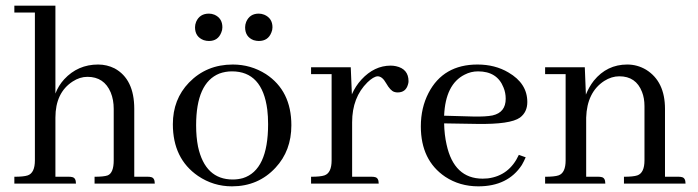

<svg xmlns="http://www.w3.org/2000/svg" viewBox="-20 -655 2490 685"><path d="M226.6 -24.4C230.5 -24.4 233.7 -24.1 236.3 -23.4C246.1 -22.1 251 -14.3 251 0H31.2V-24.4C53.4 -24.4 69.3 -26 79.1 -29.3C96 -35.2 104.5 -53.1 104.5 -83V-610.4H31.2V-634.8H177.7V-321.3C184.9 -340.2 195.3 -357.1 209 -372.1C241.5 -407.2 281.9 -424.8 330.1 -424.8C350.9 -424.8 370.4 -420.2 388.7 -411.1C435.5 -385.7 459 -337.6 459 -266.6V-24.4H507.8C511.7 -24.4 515 -24.1 517.6 -23.4C527.3 -22.1 532.2 -14.3 532.2 0H317.4V-24.4C339.5 -24.4 355.1 -26 364.3 -29.3C378.6 -35.2 385.7 -53.1 385.7 -83V-266.6C385.7 -288.1 382.2 -307.6 375 -325.2C359.4 -362.3 331.7 -380.9 292 -380.9C273.8 -380.9 256.2 -375.3 239.3 -364.3C198.2 -337.6 177.7 -294.6 177.7 -235.4V-24.4Z M679.7 -208C679.7 -180 682 -154.6 686.5 -131.8C703.5 -53.7 744.8 -14.6 810.5 -14.6C822.9 -14.6 835 -16.3 846.7 -19.5C906.6 -38.4 936.5 -102.5 936.5 -211.9C936.5 -230.8 935.5 -248 933.6 -263.7C921.9 -354.8 879.9 -400.4 807.6 -400.4C792 -400.4 777 -397.8 762.7 -392.6C707.4 -370.4 679.7 -308.9 679.7 -208ZM810.5 -424.8C853.5 -424.8 892.9 -413.4 928.7 -390.6C989.3 -350.9 1019.5 -290 1019.5 -208C1019.5 -147.5 1000.7 -97 962.9 -56.6C921.9 -12.4 870.1 9.8 807.6 9.8C763.3 9.8 723 -2.6 686.5 -27.3C626.6 -68.4 596.7 -129.9 596.7 -211.9C596.7 -271.2 615.9 -320.6 654.3 -360.4C696 -403.3 748 -424.8 810.5 -424.8ZM773.4 -557.6C773.4 -551.1 772.1 -544.9 769.5 -539.1C761.7 -518.9 747.1 -508.8 725.6 -508.8C719.1 -508.8 712.9 -509.8 707 -511.7C686.2 -519.5 675.8 -534.8 675.8 -557.6C675.8 -564.1 677.1 -570.6 679.7 -577.1C688.2 -596.7 703.5 -606.4 725.6 -606.4C732.1 -606.4 738.6 -605.1 745.1 -602.5C764 -594.1 773.4 -579.1 773.4 -557.6ZM952.1 -557.6C952.1 -551.1 950.8 -544.9 948.2 -539.1C940.4 -518.9 925.5 -508.8 903.3 -508.8C897.5 -508.8 891.3 -509.8 884.8 -511.7C864.6 -519.5 854.5 -534.8 854.5 -557.6C854.5 -564.1 855.8 -570.6 858.4 -577.1C866.9 -596.7 881.8 -606.4 903.3 -606.4C909.8 -606.4 916.3 -605.1 922.9 -602.5C942.4 -594.1 952.1 -579.1 952.1 -557.6Z M1306.6 -24.4C1310.5 -24.4 1313.8 -24.1 1316.4 -23.4C1326.2 -22.1 1331.1 -14.3 1331.1 0H1089.8V-24.4C1112 -24.4 1127.9 -26 1137.7 -29.3C1154.6 -35.2 1163.1 -53.1 1163.1 -83V-390.6H1089.8V-415H1231.4L1235.4 -318.4C1243.8 -337.9 1255.2 -355.5 1269.5 -371.1C1300.1 -404.3 1335 -420.9 1374 -420.9C1379.9 -420.9 1386.1 -420.2 1392.6 -418.9C1422.5 -412.4 1437.5 -394.5 1437.5 -365.2C1437.5 -361.3 1436.8 -357.4 1435.5 -353.5C1430.3 -334.6 1418 -325.2 1398.4 -325.2C1394.5 -325.2 1390.6 -325.8 1386.7 -327.1C1377.6 -329.8 1367.8 -340.2 1357.4 -358.4C1348.3 -374.7 1338.2 -382.8 1327.1 -382.8C1317.4 -382.2 1305.3 -375 1291 -361.3C1254.6 -325.5 1236.3 -278 1236.3 -218.8V-24.4Z M1685.5 -400.4C1668.6 -400.4 1652.7 -396.5 1637.7 -388.7C1592.1 -365.9 1567.7 -317.1 1564.5 -242.2L1668 -239.3C1697.9 -238.6 1721 -239.9 1737.3 -243.2C1768.6 -250.3 1784.2 -270.2 1784.2 -302.7C1784.2 -317.1 1781.6 -330.4 1776.4 -342.8C1761.4 -381.2 1731.1 -400.4 1685.5 -400.4ZM1855.5 -93.8C1851.6 -84.6 1847 -75.5 1841.8 -66.4C1808.6 -15.6 1756.8 9.8 1686.5 9.8C1642.3 9.8 1602.9 -1.6 1568.4 -24.4C1510.4 -63.5 1481.4 -123.4 1481.4 -204.1C1481.4 -248.4 1490.6 -288.1 1508.8 -323.2C1543.9 -391 1602.2 -424.8 1683.6 -424.8C1725.3 -424.8 1762 -415.4 1793.9 -396.5C1838.9 -370.4 1861.3 -335.3 1861.3 -291C1861.3 -266.9 1852.5 -248.4 1835 -235.4C1812.2 -219.1 1761.1 -211.6 1681.6 -212.9L1564.5 -214.8C1565.1 -187.5 1568 -162.4 1573.2 -139.6C1590.8 -58.3 1633.8 -17.6 1702.1 -17.6C1708 -17.6 1714.2 -17.9 1720.7 -18.6C1771.5 -25.1 1808.3 -53.1 1831.1 -102.5Z M2115.2 -24.4C2119.1 -24.4 2122.4 -24.1 2125 -23.4C2134.8 -22.1 2139.6 -14.3 2139.6 0H1924.8V-24.4C1946.9 -24.4 1962.9 -26 1972.7 -29.3C1989.6 -35.2 1998 -53.1 1998 -83V-390.6H1924.8V-415H2066.4L2070.3 -317.4C2077.5 -335.6 2086.9 -352.2 2098.6 -367.2C2129.9 -405.6 2169.6 -424.8 2217.8 -424.8C2241.9 -424.8 2264.3 -418.6 2285.2 -406.2C2330.1 -378.3 2352.5 -331.7 2352.5 -266.6V-24.4H2401.4C2405.3 -24.4 2408.5 -24.1 2411.1 -23.4C2420.9 -22.1 2425.8 -14.3 2425.8 0H2206.1V-24.4C2228.2 -24.4 2244.1 -26 2253.9 -29.3C2270.8 -35.2 2279.3 -53.1 2279.3 -83V-276.4C2279.3 -295.2 2276.4 -312.2 2270.5 -327.1C2256.2 -364.3 2229.2 -382.8 2189.5 -382.8C2171.2 -382.8 2153.3 -377.3 2135.7 -366.2C2094.7 -339.5 2073.2 -295.9 2071.3 -235.4V-24.4Z"/></svg>

Font: Abhaya Libre
Style: Regular
Weight: 400
Designer: Pushpananda Ekanayake, Sol Matas, Pathum Egodawatta
Foundry: Mooniak
Version: Version 1.041; ; ttfautohint (v1.5)